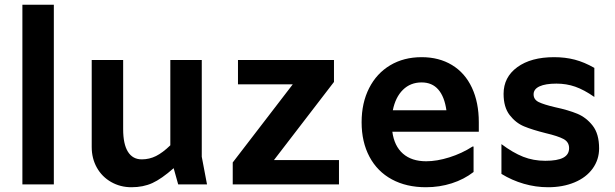

<svg xmlns="http://www.w3.org/2000/svg" viewBox="-20 -774 2580 806"><path d="M74 -754H206V0H74Z M728 0 709 -68Q658 -23 619.5 -5.5Q581 12 532 12Q485 12 446.5 -10Q408 -32 386.5 -70.5Q365 -109 365 -157V-522H497V-232Q497 -169 517 -137Q537 -105 575 -105Q607 -105 635 -119Q663 -133 695 -164V-522H827V-116L849 0Z M1403 -102V0H957V-92L1209 -420H979V-522H1382V-430L1130 -102Z M1990 -221H1627Q1635 -161 1671.5 -129Q1708 -97 1769 -97Q1814 -97 1866.5 -113.5Q1919 -130 1964 -159H1968V-52Q1928 -21 1876.5 -4.5Q1825 12 1768 12Q1686 12 1625 -21Q1564 -54 1531 -116Q1498 -178 1498 -261Q1498 -342 1529.5 -404Q1561 -466 1618 -500Q1675 -534 1750 -534Q1823 -534 1877.5 -501Q1932 -468 1961 -406Q1990 -344 1990 -261ZM1629 -311H1854Q1846 -368 1820 -398Q1794 -428 1750 -428Q1703 -428 1671.5 -397Q1640 -366 1629 -311Z M2085 -44V-169Q2133 -133 2176 -116Q2219 -99 2269 -99Q2320 -99 2344.5 -112Q2369 -125 2369 -152Q2369 -178 2345.5 -190.5Q2322 -203 2271 -215Q2215 -229 2180 -243.5Q2145 -258 2119.5 -291Q2094 -324 2094 -380Q2094 -450 2151.5 -492Q2209 -534 2306 -534Q2353 -534 2393 -523.5Q2433 -513 2475 -489V-367Q2432 -397 2395 -410Q2358 -423 2316 -423Q2270 -423 2245 -411.5Q2220 -400 2220 -378Q2220 -356 2241.5 -345.5Q2263 -335 2310 -324Q2366 -312 2403.5 -296.5Q2441 -281 2468 -246.5Q2495 -212 2495 -151Q2495 -104 2468 -66.5Q2441 -29 2392 -8.5Q2343 12 2281 12Q2229 12 2179 -2.5Q2129 -17 2085 -44Z"/></svg>

Font: AmikoBold
Style: Bold
Weight: 700
Designer: Pablo Impallari, Rodrigo Fuenzalida, Andres Torresi
Foundry: Impallari Type
Version: Version 1.000; ttfautohint (v1.3)